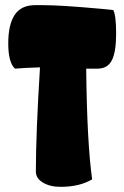

<svg xmlns="http://www.w3.org/2000/svg" viewBox="-20 -724 482 744"><path d="M419 -685Q430 -664 430 -593.5Q430 -523 413.5 -490.5Q397 -458 358 -458H314Q317 -174 337 -29Q288 0 215 0Q173 0 145.5 -17Q118 -34 119 -61Q119 -207 135 -463Q70 -461 38 -458Q12 -482 12 -555.5Q12 -629 37 -666.5Q62 -704 116 -704Q121 -704 148 -704Q216 -704 370 -690Z"/></svg>

Font: Chela One Cyrilic
Style: Regular
Weight: 400
Designer: Miguel Hernandez
Foundry: LatinoType
Version: Version 1.001